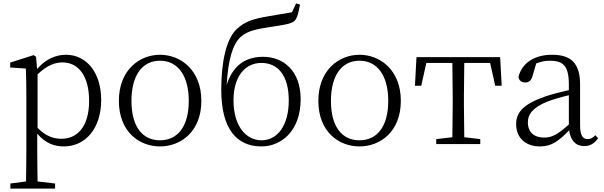

<svg xmlns="http://www.w3.org/2000/svg" viewBox="-20 -847 3550 1129"><path d="M201 -410C260 -466 307 -480 348 -480C439 -480 504 -403 504 -254C504 -96 429 -31 342 -31C291 -31 248 -48 201 -95ZM192 -513 178 -523 40 -479V-450L132 -444C134 -396 135 -346 135 -279V34C135 92 134 161 133 220L41 232V262H304V232L201 220C200 160 199 90 199 32V-61C249 -2 304 14 355 14C483 14 575 -92 575 -259C575 -421 488 -525 368 -525C310 -525 249 -501 198 -441Z M921 14C1042 14 1164 -72 1164 -254C1164 -435 1042 -525 921 -525C800 -525 679 -435 679 -254C679 -72 799 14 921 14ZM921 -22C816 -22 753 -104 753 -254C753 -403 816 -490 921 -490C1025 -490 1090 -403 1090 -254C1090 -104 1025 -22 921 -22Z M1518 -22C1425 -22 1353 -108 1353 -257C1353 -401 1424 -477 1517 -477C1613 -477 1678 -405 1678 -256C1678 -110 1612 -22 1518 -22ZM1721 -827 1697 -775C1657 -768 1607 -760 1562 -752C1473 -737 1424 -723 1374 -678C1310 -620 1281 -481 1281 -319C1281 -89 1372 14 1517 14C1633 14 1748 -76 1748 -264C1748 -432 1645 -513 1527 -513C1415 -513 1346 -453 1313 -348C1321 -497 1350 -593 1399 -633C1436 -665 1487 -676 1573 -689C1641 -699 1694 -706 1713 -725C1728 -742 1736 -775 1744 -820Z M2094 14C2215 14 2337 -72 2337 -254C2337 -435 2215 -525 2094 -525C1973 -525 1852 -435 1852 -254C1852 -72 1972 14 2094 14ZM2094 -22C1989 -22 1926 -104 1926 -254C1926 -403 1989 -490 2094 -490C2198 -490 2263 -403 2263 -254C2263 -104 2198 -22 2094 -22Z M2862 -477 2892 -343H2930L2921 -511H2429L2420 -343H2457L2487 -477H2640C2641 -422 2642 -339 2642 -284V-227C2642 -174 2641 -95 2640 -40L2545 -29V0H2804V-29L2710 -40C2709 -95 2708 -174 2708 -227V-284C2708 -339 2709 -422 2710 -477Z M3325 -115C3261 -58 3227 -38 3180 -38C3123 -38 3084 -67 3084 -128C3084 -172 3109 -214 3202 -251C3235 -263 3282 -277 3325 -287ZM3481 -52C3466 -37 3453 -29 3437 -29C3407 -29 3391 -49 3391 -112V-350C3391 -476 3337 -525 3227 -525C3124 -525 3050 -478 3029 -396C3031 -375 3045 -362 3068 -362C3091 -362 3105 -375 3112 -402L3133 -474C3161 -485 3187 -490 3212 -490C3290 -490 3325 -462 3325 -350V-317C3279 -307 3229 -294 3187 -280C3057 -235 3015 -186 3015 -117C3015 -31 3077 14 3154 14C3223 14 3264 -16 3327 -81C3334 -23 3364 12 3415 12C3447 12 3474 -1 3497 -34Z"/></svg>

Font: Noto Serif CJK JP Light
Style: Regular
Weight: 300
Designer: Ryoko NISHIZUKA 西塚涼子 (kana & ideographs); Frank Grießhammer (Latin, Greek & Cyrillic); Wenlong ZHANG 张文龙 (bopomofo); San
Foundry: Adobe Systems Incorporated
Version: Version 1.001;PS 1.001;hotconv 16.6.54;makeotf.lib2.5.65590